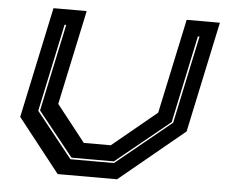

<svg xmlns="http://www.w3.org/2000/svg" viewBox="-51 -758 955 815"><g transform="rotate(5 427.0 -350.0)"><path d="M223.5 0 44 -228 144.5 -700H286L200 -297L322.5 -141.5H437.5L626 -297L712 -700H853.5L753 -228L476.5 0ZM272 -67.5H457.5L693 -260L772.5 -634H765.5L686.5 -262L456.5 -74.5H276L125.5 -262.5L204.5 -634H197.5L118 -260.5Z"/></g></svg>

Font: Tourney Expanded ExtraBold
Style: Italic
Weight: 800
Width: 7
Italic angle: -12°
Designer: Tyler Finck
Foundry: Etcetera Type Co
Version: Version 1.010; ttfautohint (v1.8.3)